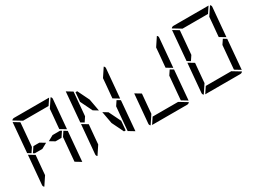

<svg xmlns="http://www.w3.org/2000/svg" viewBox="-59 -1776 3381 2553"><g transform="rotate(-30 1632.0 -500.0)"><path d="M387 -500 303 -454H208H188L166 -467L219 -546H311ZM628 -546 650 -533 597 -454H505L429 -500L513 -546ZM666 -523 716 -493 677 -41Q677 -41 677 -39L588 -93L589 -95V-103L590 -113L599 -218L620 -454ZM167 -218 160 -134 75 -6Q57 -18 59 -41L98 -483L186 -430ZM741 -994Q759 -982 757 -959L718 -517L630 -570L633 -607L649 -782L656 -866ZM269 -907 147 -981Q161 -1000 184 -1000H720Q720 -1000 722 -1000L660 -907H657H626H490H398ZM139 -959Q139 -959 139 -961L228 -907L227 -905V-895L226 -887L217 -782L199 -578L196 -546L150 -477L100 -507Z M1050 -746 1062 -887H1088L1176 -707L1210 -521L1139 -564ZM1482 -523 1532 -493 1493 -41Q1493 -41 1493 -39L1404 -93L1405 -95V-103L1406 -113L1415 -218L1436 -454ZM983 -218 976 -134 891 -6Q873 -18 875 -41L914 -483L1002 -430ZM1557 -994Q1575 -982 1573 -959L1534 -517L1446 -570L1449 -607L1465 -782L1472 -866ZM1398 -254 1386 -113H1360L1272 -293L1238 -479L1309 -436ZM955 -959Q955 -959 955 -961L1044 -907L1043 -905V-895L1042 -887L1033 -782L1015 -578L1012 -546L966 -477L916 -507Z M2298 -523 2348 -493 2309 -41Q2309 -41 2309 -39L2220 -93L2221 -95V-103L2222 -113L2231 -218L2252 -454ZM1799 -218 1792 -134 1707 -6Q1689 -18 1691 -41L1730 -483L1818 -430ZM2373 -994Q2391 -982 2389 -959L2350 -517L2262 -570L2265 -607L2281 -782L2288 -866ZM2179 -93 2301 -19Q2287 0 2264 0H1728Q1728 0 1726 0L1788 -93H1791H1822H1958H2050Z M3114 -523 3164 -493 3125 -41Q3125 -41 3125 -39L3036 -93L3037 -95V-103L3038 -113L3047 -218L3068 -454ZM2615 -218 2608 -134 2523 -6Q2505 -18 2507 -41L2546 -483L2634 -430ZM3189 -994Q3207 -982 3205 -959L3166 -517L3078 -570L3081 -607L3097 -782L3104 -866ZM2717 -907 2595 -981Q2609 -1000 2632 -1000H3168Q3168 -1000 3170 -1000L3108 -907H3105H3074H2938H2846ZM2995 -93 3117 -19Q3103 0 3080 0H2544Q2544 0 2542 0L2604 -93H2607H2638H2774H2866ZM2587 -959Q2587 -959 2587 -961L2676 -907L2675 -905V-895L2674 -887L2665 -782L2647 -578L2644 -546L2598 -477L2548 -507Z"/></g></svg>

Font: DSEG14 Modern
Style: Italic
Weight: 400
Italic angle: -5°
Designer: Keshikan(Twitter:@keshinomi_88pro)
Version: Version 0.46